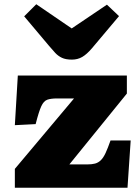

<svg xmlns="http://www.w3.org/2000/svg" viewBox="-20 -885 662 905"><path d="M50 0V-89L329 -421H249Q220 -421 203 -415Q186 -409 174.5 -384Q163 -359 148 -300L50 -295L64 -529H578V-444L307 -110H391Q413 -110 428 -114Q443 -118 455 -129.5Q467 -141 477.5 -163.5Q488 -186 501 -223H596L581 0ZM319 -604Q290 -604 272 -612.5Q254 -621 240.5 -635.5Q227 -650 211 -669L94 -808L151 -865L318 -751L484 -863L541 -809L413 -657Q389 -629 367.5 -616.5Q346 -604 319 -604Z"/></svg>

Font: Literata Variable Black
Style: Regular
Weight: 900
Designer: Latin by Veronika Burian and Jose Scaglione. Greek by Irene Vlachou. Cyrillic by Vera Evstafieva.
Foundry: TypeTogether
Version: Version 3.021